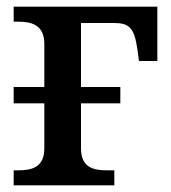

<svg xmlns="http://www.w3.org/2000/svg" viewBox="-20 -556 512 576"><path d="M21 0H323V-45H301C261 -45 223 -53 223 -111V-246H341V-295H223V-487H322C368 -487 383 -472 392 -409L397 -373H452V-536H21V-491H34C74 -491 113 -482 113 -424V-295H21V-246H113V-111C113 -53 74 -45 34 -45H21Z"/></svg>

Font: Noto Serif Medium
Style: Regular
Weight: 500
Designer: Monotype Design Team
Foundry: Monotype Imaging Inc.
Version: Version 2.013